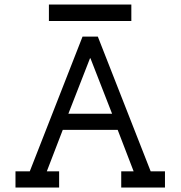

<svg xmlns="http://www.w3.org/2000/svg" viewBox="-20 -833 802 853"><path d="M197.3 -739.7V-813H563.5V-739.7ZM346.7 -670.4H414.6L649.4 -71.8H712.9V0H518.6V-71.8H573.7L502.9 -255.9H258.8L188 -71.8H242.7V0H48.8V-71.8H112.3ZM381.8 -574.2H379.9L283.7 -327.6H478Z"/></svg>

Font: Eligible
Style: Regular
Weight: 500
Version: Version 1.1